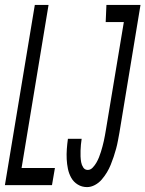

<svg xmlns="http://www.w3.org/2000/svg" viewBox="-39 -755 593 783"><path d="M316 8Q295 8 278 -2.5Q261 -13 251.5 -30Q242 -47 238 -66.5Q234 -86 233 -106Q232 -126 233.5 -147Q235 -168 238 -189H294Q292 -177 291 -165Q290 -153 289.5 -141Q289 -129 289.5 -117Q290 -105 292 -93.5Q294 -82 300.5 -72Q307 -62 319 -62Q330 -62 339 -71.5Q348 -81 354 -91.5Q360 -102 364.5 -113Q369 -124 372.5 -135.5Q376 -147 379 -158Q382 -169 384.5 -180.5Q387 -192 389 -203Q391 -214 393 -226L466 -665H392L395 -735H534L448 -214Q445 -198 442 -181.5Q439 -165 434.5 -148.5Q430 -132 424.5 -115.5Q419 -99 412.5 -83Q406 -67 397 -52Q388 -37 376 -23Q364 -9 348 -0.5Q332 8 316 8ZM-19 0 103 -735H159L49 -70H185L173 0Z"/></svg>

Font: Iosevka SS04
Style: Italic
Weight: 400
Italic angle: -9°
Monospace: yes
Designer: Belleve Invis
Foundry: Belleve Invis
Version: Version 19.0.0; ttfautohint (v1.8.4)